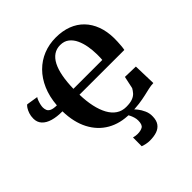

<svg xmlns="http://www.w3.org/2000/svg" viewBox="-255 -939 1375 1375"><g transform="rotate(-45 432.0 -252.0)"><path d="M783 -198.5 788 -26.5Q764 -26 738.2 -20.2Q712.5 -14.5 681.5 -7.2Q650.5 0 609.8 5.5Q569 11 514 11Q416 11 343 -30.8Q270 -72.5 228.5 -151.8Q187 -231 184.5 -343.5Q129 -343 87.5 -355Q46 -367 23 -391.8Q0 -416.5 0 -454Q0 -480 7.2 -501.5Q14.5 -523 24.2 -538Q34 -553 41.5 -557.5L129 -543.5Q123.5 -537 117.8 -522Q112 -507 108.2 -490.5Q104.5 -474 104.5 -463Q104.5 -447.5 109.8 -433.8Q115 -420 132.5 -411.2Q150 -402.5 186.5 -402Q193 -484.5 221 -549.2Q249 -614 294.2 -659.2Q339.5 -704.5 398 -728Q456.5 -751.5 524.5 -751.5Q592 -751.5 645.8 -731Q699.5 -710.5 737.2 -671.5Q775 -632.5 795.5 -577.2Q816 -522 817 -452.5Q817 -437.5 816.2 -416Q815.5 -394.5 813.5 -374Q811.5 -353.5 808.5 -341L355 -341.5Q356.5 -275 368.5 -220Q380.5 -165 402.2 -125.2Q424 -85.5 456 -64Q488 -42.5 530 -42.5Q571 -42.5 595 -51.8Q619 -61 632.5 -76.2Q646 -91.5 655 -108L675 -201.5ZM354 -402H646.5Q647.5 -409.5 647.8 -420.8Q648 -432 648.2 -444Q648.5 -456 648 -463.5Q647.5 -501.5 640.5 -541.2Q633.5 -581 617.8 -615Q602 -649 575.2 -670Q548.5 -691 508 -691Q471 -691 442.8 -672Q414.5 -653 395.2 -616Q376 -579 365.8 -525.2Q355.5 -471.5 354 -402ZM479 248Q461.5 248 442 244Q422.5 240 409 234.5L409.5 146Q419 149 431 150.5Q443 152 449.5 152Q483 152 502.5 140.2Q522 128.5 522 86Q522 69 516.5 51.5Q511 34 503.8 20Q496.5 6 490 0H528H546.5Q558 8.5 574.8 29.5Q591.5 50.5 604.5 79.5Q617.5 108.5 616 141.5Q615 180.5 597.8 204Q580.5 227.5 550.5 237.8Q520.5 248 479 248Z"/></g></svg>

Font: Merriweather 60pt ExtraBold
Style: Regular
Weight: 800
Version: Version 2.100